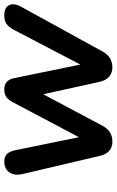

<svg xmlns="http://www.w3.org/2000/svg" viewBox="156 -693 545 897"><g transform="rotate(-90 428.5 -244.5)"><path d="M215 8Q190 8 173 -6Q156 -20 149 -50L64 -411Q58 -437 63.5 -456Q69 -475 84 -486Q99 -497 121 -497Q145 -497 157.5 -484.5Q170 -472 176 -442L243 -114H218L401 -460Q412 -480 425.5 -488.5Q439 -497 460 -497Q480 -497 493.5 -486Q507 -475 512 -451L581 -114H561L737 -451Q751 -477 766 -487Q781 -497 806 -497Q830 -497 843 -486.5Q856 -476 857 -459Q858 -442 847 -421L637 -39Q624 -15 605.5 -3.5Q587 8 562 8Q537 8 519.5 -6.5Q502 -21 495 -50L420 -391H477L291 -41Q278 -16 259.5 -4Q241 8 215 8Z"/></g></svg>

Font: Nunito ExtraLight
Style: Bold Italic
Weight: 700
Italic angle: -9°
Version: Version 3.602